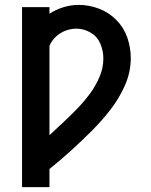

<svg xmlns="http://www.w3.org/2000/svg" viewBox="-20 -764 616 784"><path d="M70 0H182V-74Q227 -110 270 -149Q313 -188 354 -229Q395 -270 430.5 -315.5Q466 -361 490 -415Q514 -469 514 -527Q514 -569 500 -610Q486 -651 455.5 -682Q425 -713 384.5 -728.5Q344 -744 301 -744Q270 -744 239 -734.5Q208 -725 182 -708V-735H70ZM182 -212V-577Q191 -598 208 -614Q225 -630 247 -638.5Q269 -647 292 -647Q323 -647 350.5 -630.5Q378 -614 390 -585Q402 -556 402 -525Q402 -486 386 -449Q370 -412 346.5 -380.5Q323 -349 296 -321Q269 -293 240 -266Q211 -239 182 -212Z"/></svg>

Font: Iosevka Sparkle Semibold
Style: Regular
Weight: 600
Designer: Belleve Invis
Foundry: Belleve Invis
Version: Version 4.5.0; ttfautohint (v1.8.3)